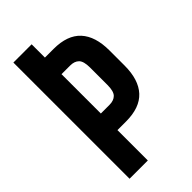

<svg xmlns="http://www.w3.org/2000/svg" viewBox="-221 -759 818 818"><g transform="rotate(-45 188.5 -350.0)"><path d="M40 -700H150V-620H202Q285 -620 325.5 -576Q366 -532 366 -447V-356Q366 -271 325.5 -227Q285 -183 202 -183H150V0H40ZM150 -520V-283H202Q228 -283 242 -297Q256 -311 256 -349V-454Q256 -492 242 -506Q228 -520 202 -520Z"/></g></svg>

Font: BebasNeueW01-Regular
Style: Regular
Weight: 400
Designer: Ryoichi Tsunekawa
Foundry: Ryoichi Tsunekawa
Version: Version 1.30